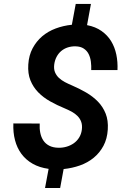

<svg xmlns="http://www.w3.org/2000/svg" viewBox="-20 -844 627 968"><path d="M392.6 -189.9Q395.5 -212.9 389.4 -229.7Q383.3 -246.6 370.8 -259Q358.4 -271.5 341.6 -280.8Q324.7 -290 305.7 -297.9Q267.6 -313.5 233.2 -332.8Q198.7 -352.1 173.1 -378.2Q147.5 -404.3 133.5 -438.7Q119.6 -473.1 122.6 -519Q125.5 -564.9 144.3 -600.3Q163.1 -635.7 192.6 -660.9Q222.2 -686 260.7 -700.4Q299.3 -714.8 342.3 -719.2L361.8 -824.2H438.5L418.9 -717.3Q461.9 -709 491.9 -687.7Q522 -666.5 540.3 -636.5Q558.6 -606.4 566.4 -569.1Q574.2 -531.7 572.3 -490.7H439.9Q440.9 -511.7 438.2 -533Q435.5 -554.2 427 -571.3Q418.5 -588.4 402.3 -599.1Q386.2 -609.9 360.8 -610.4Q339.4 -610.8 321 -604.7Q302.7 -598.6 288.6 -586.7Q274.4 -574.7 265.4 -557.6Q256.3 -540.5 253.4 -519Q250.5 -496.1 257.3 -479.7Q264.2 -463.4 276.9 -451.4Q289.6 -439.5 306.6 -430.4Q323.7 -421.4 342.3 -413.6Q379.9 -397.5 414.1 -377.7Q448.2 -357.9 473.6 -331.8Q499 -305.7 512.7 -271.2Q526.4 -236.8 523.4 -190.9Q520.5 -144 501.5 -108.6Q482.4 -73.2 452.4 -48.6Q422.4 -23.9 383.3 -10Q344.2 3.9 300.8 8.3L283.2 104H207L225.1 7.3Q178.7 1 144.5 -18.6Q110.4 -38.1 88.1 -68.1Q65.9 -98.1 55.7 -137.2Q45.4 -176.3 47.4 -221.7L180.2 -221.2Q178.7 -196.3 183.1 -174.3Q187.5 -152.3 198.5 -135.7Q209.5 -119.1 228.3 -109.4Q247.1 -99.6 274.4 -99.1Q295.9 -98.6 315.9 -104.5Q335.9 -110.4 352.1 -121.8Q368.2 -133.3 378.9 -150.4Q389.6 -167.5 392.6 -189.9Z"/></svg>

Font: TypoPRO Roboto Mono
Style: Bold Italic
Weight: 700
Designer: Google
Version: Version 2.000986; 2015; ttfautohint (v1.3)